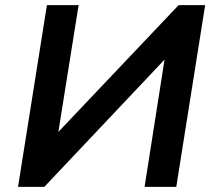

<svg xmlns="http://www.w3.org/2000/svg" viewBox="-20 -725 833 745"><path d="M50 0 162 -705H285L204 -198L194 -200L673 -705H776L664 0H541L621 -510L631 -507L152 0Z"/></svg>

Font: Nunito Sans 9pt
Style: Bold Italic
Weight: 700
Italic angle: -9°
Version: Version 3.101;gftools[0.9.27]